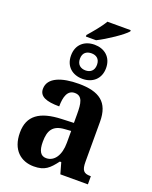

<svg xmlns="http://www.w3.org/2000/svg" viewBox="-174 -1050 910 1153"><g transform="rotate(20 280.5 -474.0)"><path d="M216 -840V-830H281C340 -859 433 -922 456 -950V-958H307C287 -922 243 -871 216 -840ZM283 -584C345 -584 395 -622 395 -693C395 -764 345 -802 283 -802C220 -802 171 -764 171 -693C171 -622 220 -584 283 -584ZM283 -638C253 -638 228 -654 228 -693C228 -732 253 -747 283 -747C312 -747 337 -732 337 -693C337 -654 312 -638 283 -638ZM188 10C258 10 285 -17 326 -71H335L355 0H531V-52H527C485 -52 471 -68 471 -123V-378C471 -503 405 -549 274 -549C168 -549 81 -520 81 -447C81 -399 125 -381 209 -381C209 -443 224 -489 270 -489C320 -489 326 -442 326 -374V-318L250 -315C110 -310 41 -261 41 -153C41 -42 106 10 188 10ZM241 -62C205 -62 189 -91 189 -148C189 -221 213 -259 286 -264L327 -267V-191C327 -112 293 -62 241 -62Z"/></g></svg>

Font: Noto Serif SemiCondensed
Style: Bold
Weight: 700
Width: 4
Designer: Monotype Design Team
Foundry: Monotype Imaging Inc.
Version: Version 2.015